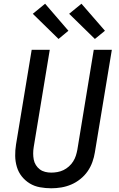

<svg xmlns="http://www.w3.org/2000/svg" viewBox="-20 -1002 640 1030"><path d="M255 8Q224 8 194 2.5Q164 -3 139.5 -18Q115 -33 97 -55.5Q79 -78 70.5 -106.5Q62 -135 61.5 -165.5Q61 -196 66 -227L150 -735H247L161 -214Q158 -196 158 -179Q158 -162 161 -146Q164 -130 172.5 -116.5Q181 -103 193.5 -93.5Q206 -84 222 -80Q238 -76 255 -76Q271 -76 288 -79Q305 -82 320.5 -89.5Q336 -97 349.5 -109Q363 -121 372.5 -136Q382 -151 387 -167Q392 -183 395 -199L483 -735H580L489 -185Q485 -159 475.5 -132.5Q466 -106 450 -83Q434 -60 411 -41.5Q388 -23 362 -12Q336 -1 309 3.5Q282 8 255 8ZM489 -793 351 -928 417 -982 543 -837ZM294 -793 156 -928 222 -982 347 -837Z"/></svg>

Font: Iosevka Aile Medium Oblique
Style: Regular
Weight: 500
Italic angle: -9°
Designer: Belleve Invis
Foundry: Belleve Invis
Version: Version 31.1.0; ttfautohint (v1.8.4)